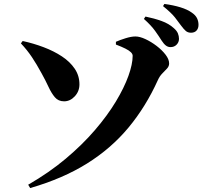

<svg xmlns="http://www.w3.org/2000/svg" viewBox="-20 -885 1040 974"><path d="M800 -679Q787 -700 767 -728Q747 -756 710 -789L718 -801Q762 -792 799.5 -778.5Q837 -765 862 -742Q877 -729 882.5 -715.5Q888 -702 888 -688Q888 -671 876 -658.5Q864 -646 845 -646Q832 -646 821.5 -654Q811 -662 800 -679ZM898 -756Q886 -773 867.5 -796.5Q849 -820 807 -854L814 -865Q859 -859 895 -848Q931 -837 953 -821Q972 -808 979.5 -792.5Q987 -777 987 -759Q987 -741 977 -730Q967 -719 949 -719Q933 -719 922.5 -728Q912 -737 898 -756ZM133 69 123 52Q229 -9 313.5 -80Q398 -151 461.5 -225Q525 -299 567.5 -369.5Q610 -440 631.5 -500Q653 -560 653 -602Q653 -611 644 -620Q635 -629 616 -638.5Q597 -648 568 -659V-673Q588 -682 617 -691Q646 -700 667 -700Q689 -700 718 -686.5Q747 -673 774.5 -652Q802 -631 820 -607.5Q838 -584 838 -563Q838 -549 827.5 -537.5Q817 -526 803.5 -512.5Q790 -499 781 -479Q720 -344 632 -238Q544 -132 421.5 -55.5Q299 21 133 69ZM86 -665 95 -677Q150 -665 201.5 -645.5Q253 -626 294 -599Q335 -572 359 -536.5Q383 -501 383 -457Q383 -422 359.5 -396.5Q336 -371 305 -371Q276 -371 258.5 -391.5Q241 -412 226 -444.5Q211 -477 191 -513Q166 -559 142 -595Q118 -631 86 -665Z"/></svg>

Font: Early Summer Mincho Heavy
Style: Regular
Weight: 900
Designer: GuiWonder
Version: Version 1.002